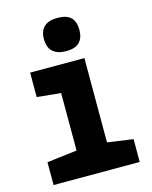

<svg xmlns="http://www.w3.org/2000/svg" viewBox="-116 -850 732 926"><g transform="rotate(-15 250.0 -387.0)"><path d="M261 -608Q218 -608 195 -629Q172 -650 172 -691Q172 -774 261 -774Q307 -774 328 -753Q349 -732 349 -691Q349 -652 328.5 -630Q308 -608 261 -608ZM35 0V-114L185 -132V-419L66 -431V-553H337V-132L465 -114V0Z"/></g></svg>

Font: Noto Sans Mono ExtraCondensed Black
Style: Regular
Weight: 900
Width: 2
Designer: Monotype Design Team
Foundry: Monotype Imaging Inc.
Version: Version 2.014